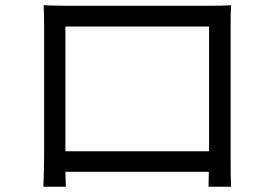

<svg xmlns="http://www.w3.org/2000/svg" viewBox="-20 -705 1040 731"><path d="M860 6H774L775 -51H229L230 -21Q230 2 231 6H145Q146 -13 147 -48Q148 -83 148 -115V-607Q148 -661 146 -685L176 -684L235 -683H772Q830 -683 860 -685Q858 -660 858 -607V-114Q858 -16 860 6ZM229 -604V-129H776V-604Z"/></svg>

Font: Noto Sans SC
Style: Regular
Weight: 400
Designer: Ryoko NISHIZUKA ____ (kana & ideographs); Paul D. Hunt (Latin, Greek & Cyrillic); Wenlong ZHANG ___ (bopomofo); Sandoll 
Foundry: Adobe Systems Incorporated
Version: Version 1.004